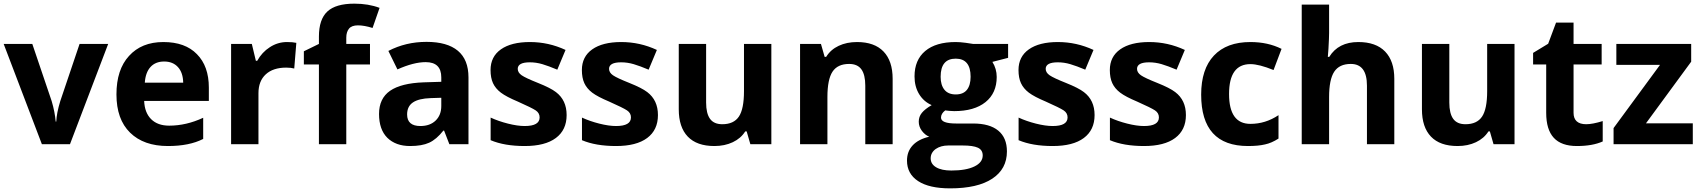

<svg xmlns="http://www.w3.org/2000/svg" viewBox="-20 -785 9263 1045"><path d="M360.8 0H208L0 -545.9H155.8L261.2 -234.9Q278.8 -175.3 283.2 -123H286.1Q288.1 -169.4 308.1 -234.9L413.1 -545.9H568.8Z M1085.9 -28.8Q1010.7 9.8 894 9.8Q762.2 9.8 688 -63Q613.8 -135.7 613.8 -271Q613.8 -406.2 682.1 -480.5Q750.5 -556.2 869.1 -556.2Q987.8 -556.2 1051.8 -490.2Q1116.7 -424.8 1116.7 -308.1V-235.8H764.6Q767.1 -171.9 802.5 -136.5Q837.9 -101.1 900.9 -101.1Q993.7 -101.1 1085.9 -144ZM768.1 -335H977.1Q976.1 -389.6 948.5 -419.9Q920.9 -450.2 873.5 -450.2Q826.2 -450.2 799.1 -420.4Q772 -390.6 768.1 -335Z M1542.5 -556.2Q1573.2 -556.2 1592.8 -551.8L1581.5 -412.1Q1564 -417 1537.6 -417Q1466.3 -417 1426.5 -380.4Q1386.7 -343.8 1386.7 -277.8V0H1237.8V-545.9H1350.6L1372.6 -454.1H1379.9Q1406.2 -501 1448.2 -527.8Q1491.2 -556.2 1542.5 -556.2Z M1715.8 -585.9Q1715.8 -679.7 1761.7 -722.4Q1807.6 -765.1 1908.7 -765.1Q1985.4 -765.1 2045.9 -742.2L2007.8 -632.8Q1962.4 -647 1928.2 -647Q1894 -647 1879.4 -628.9Q1864.7 -610.8 1864.7 -580.1V-545.9H1993.7V-434.1H1864.7V0H1715.8V-434.1H1633.8V-505.9L1715.8 -545.9Z M2093.8 -507.8Q2188.5 -557.1 2301.3 -557.1Q2414.1 -557.1 2471.9 -508.8Q2529.8 -460.4 2529.8 -363.8V0H2425.8L2397 -74.2H2393.1Q2355.5 -26.4 2315.9 -8.3Q2276.4 9.8 2211.9 9.8Q2133.8 9.8 2087.9 -35.2Q2043 -80.1 2043 -164.6Q2043 -249 2103 -290.8Q2163.1 -332.5 2287.1 -336.9L2381.8 -339.8V-363.8Q2381.8 -446.8 2296.9 -446.8Q2231.4 -446.8 2143.1 -407.2ZM2195.8 -162.1Q2195.8 -99.1 2268.1 -99.1Q2320.3 -99.1 2351.1 -128.9Q2381.8 -158.7 2381.8 -208V-252.9L2324.2 -251Q2259.3 -249 2227.5 -227.5Q2195.8 -206.1 2195.8 -162.1Z M2835.9 -99.1Q2917 -99.1 2917 -146Q2917 -169.9 2895.8 -184.1Q2874.5 -198.2 2798.8 -231.9Q2735.8 -258.3 2706.1 -280.8Q2676.8 -303.2 2663.3 -332.3Q2649.9 -361.3 2649.9 -403.8Q2649.9 -476.6 2706.3 -516.4Q2762.7 -556.2 2864.3 -556.2Q2965.8 -556.2 3058.1 -513.2L3013.2 -405.8Q2965.8 -425.8 2931.9 -435.8Q2897.9 -445.8 2863.8 -445.8Q2797.9 -445.8 2797.9 -410.2Q2797.9 -390.1 2819.3 -375.2Q2840.8 -360.4 2908.4 -333.5Q2976.1 -306.6 3005.9 -283.7Q3064 -239.7 3064 -158.7Q3064 -77.6 3005.4 -33.9Q2946.8 9.8 2835.9 9.8Q2725.1 9.8 2650.4 -22V-145Q2692.4 -125.5 2744.4 -112.3Q2796.4 -99.1 2835.9 -99.1Z M3333 -99.1Q3414.1 -99.1 3414.1 -146Q3414.1 -169.9 3392.8 -184.1Q3371.6 -198.2 3295.9 -231.9Q3232.9 -258.3 3203.1 -280.8Q3173.8 -303.2 3160.4 -332.3Q3147 -361.3 3147 -403.8Q3147 -476.6 3203.4 -516.4Q3259.8 -556.2 3361.3 -556.2Q3462.9 -556.2 3555.2 -513.2L3510.3 -405.8Q3462.9 -425.8 3429 -435.8Q3395 -445.8 3360.8 -445.8Q3294.9 -445.8 3294.9 -410.2Q3294.9 -390.1 3316.4 -375.2Q3337.9 -360.4 3405.5 -333.5Q3473.1 -306.6 3502.9 -283.7Q3561 -239.7 3561 -158.7Q3561 -77.6 3502.4 -33.9Q3443.8 9.8 3333 9.8Q3222.2 9.8 3147.5 -22V-145Q3189.5 -125.5 3241.5 -112.3Q3293.5 -99.1 3333 -99.1Z M4178.2 0H4064L4043.9 -69.8H4036.1Q4012.2 -31.7 3968.3 -11Q3924.3 9.8 3868.2 9.8Q3772.5 9.8 3723.4 -41.5Q3674.3 -92.8 3674.3 -189.9V-545.9H3823.2V-227.1Q3823.2 -167.5 3844.5 -138.2Q3865.7 -108.9 3911.1 -108.9Q3973.6 -108.9 4001.5 -150.4Q4029.3 -191.9 4029.3 -289.1V-545.9H4178.2Z M4644.5 -556.2Q4739.3 -556.2 4788.8 -504.6Q4838.4 -453.1 4838.4 -356V0H4689.5V-318.8Q4689.5 -378.4 4668.2 -407.7Q4647 -437 4601.6 -437Q4539.1 -437 4511.2 -395Q4483.4 -353 4483.4 -256.8V0H4334.5V-545.9H4448.2L4468.3 -475.6H4476.6Q4501 -515.1 4544.7 -535.6Q4588.4 -556.2 4644.5 -556.2Z M5183.6 -112.8H5276.4Q5366.2 -112.8 5413.3 -74Q5460.4 -35.2 5460.4 39.1Q5460.4 134.8 5380.6 187.5Q5300.8 240.2 5151.4 240.2Q5037.6 240.2 4977.1 200.7Q4916.5 161.1 4916.5 88.9Q4916.5 39.6 4947.3 6.3Q4978 -26.9 5037.6 -41Q5015.1 -49.8 4997.6 -72.8Q4980.5 -95.7 4980.5 -122.8Q4980.5 -149.9 4997.3 -170.7Q5014.2 -191.4 5050.8 -212.9Q5007.3 -231.9 4982.4 -272.9Q4957.5 -314 4957.5 -369.1Q4957.5 -458.5 5015.6 -507.3Q5073.7 -556.2 5181.6 -556.2Q5204.6 -556.2 5236.1 -552Q5267.6 -547.9 5276.4 -545.9H5466.8V-470.2L5381.3 -448.2Q5404.8 -410.6 5404.8 -366.2Q5404.8 -278.3 5343.8 -229.2Q5282.7 -180.2 5173.3 -180.2L5146.5 -181.6L5124.5 -184.1Q5101.6 -166.5 5101.6 -145Q5101.6 -112.8 5183.6 -112.8ZM5181.6 -465.8Q5099.6 -465.8 5099.6 -367.2Q5099.6 -321.8 5120.4 -296.4Q5141.1 -271 5181.9 -271Q5222.7 -271 5242.7 -296.1Q5262.7 -321.3 5262.7 -367.2Q5262.7 -465.8 5181.6 -465.8ZM5218.8 6.8H5141.6Q5100.6 6.8 5072.8 25.9Q5045.4 45.9 5045.4 76.9Q5045.4 107.9 5075.2 125.5Q5105 143.1 5157.7 143.1Q5237.8 143.1 5283.2 121.1Q5328.6 99.1 5328.6 61Q5328.6 31.2 5302.5 19Q5276.4 6.8 5218.8 6.8Z M5709.5 -99.1Q5790.5 -99.1 5790.5 -146Q5790.5 -169.9 5769.3 -184.1Q5748 -198.2 5672.4 -231.9Q5609.4 -258.3 5579.6 -280.8Q5550.3 -303.2 5536.9 -332.3Q5523.4 -361.3 5523.4 -403.8Q5523.4 -476.6 5579.8 -516.4Q5636.2 -556.2 5737.8 -556.2Q5839.4 -556.2 5931.6 -513.2L5886.7 -405.8Q5839.4 -425.8 5805.4 -435.8Q5771.5 -445.8 5737.3 -445.8Q5671.4 -445.8 5671.4 -410.2Q5671.4 -390.1 5692.9 -375.2Q5714.4 -360.4 5782 -333.5Q5849.6 -306.6 5879.4 -283.7Q5937.5 -239.7 5937.5 -158.7Q5937.5 -77.6 5878.9 -33.9Q5820.3 9.8 5709.5 9.8Q5598.6 9.8 5523.9 -22V-145Q5565.9 -125.5 5617.9 -112.3Q5669.9 -99.1 5709.5 -99.1Z M6206.5 -99.1Q6287.6 -99.1 6287.6 -146Q6287.6 -169.9 6266.4 -184.1Q6245.1 -198.2 6169.4 -231.9Q6106.4 -258.3 6076.7 -280.8Q6047.4 -303.2 6033.9 -332.3Q6020.5 -361.3 6020.5 -403.8Q6020.5 -476.6 6076.9 -516.4Q6133.3 -556.2 6234.9 -556.2Q6336.4 -556.2 6428.7 -513.2L6383.8 -405.8Q6336.4 -425.8 6302.5 -435.8Q6268.6 -445.8 6234.4 -445.8Q6168.5 -445.8 6168.5 -410.2Q6168.5 -390.1 6189.9 -375.2Q6211.4 -360.4 6279.1 -333.5Q6346.7 -306.6 6376.5 -283.7Q6434.6 -239.7 6434.6 -158.7Q6434.6 -77.6 6376 -33.9Q6317.4 9.8 6206.5 9.8Q6095.7 9.8 6021 -22V-145Q6063 -125.5 6115 -112.3Q6167 -99.1 6206.5 -99.1Z M6772.5 9.8Q6517.6 9.8 6517.6 -270Q6517.6 -408.7 6586.9 -482.4Q6656.2 -556.2 6785.6 -556.2Q6880.9 -556.2 6955.1 -519L6911.6 -403.8Q6832.5 -436 6785.6 -436Q6669.4 -436 6669.4 -273.4Q6669.4 -110.8 6785.6 -110.8Q6867.7 -110.8 6938.5 -158.2V-30.8Q6900.4 -6.3 6865.2 1Q6828.6 9.8 6772.5 9.8Z M7213.9 -759.8V-605Q7213.9 -582 7210.4 -520L7207 -475.6H7214.8Q7264.6 -556.2 7373 -556.2Q7468.8 -556.2 7518.8 -504.4Q7568.8 -452.6 7568.8 -356V0H7419.9V-318.8Q7419.9 -437 7332 -437Q7269.5 -437 7241.7 -394.5Q7213.9 -352.1 7213.9 -256.8V0H7064.9V-759.8Z M8223.1 0H8108.9L8088.9 -69.8H8081.1Q8057.1 -31.7 8013.2 -11Q7969.2 9.8 7913.1 9.8Q7817.4 9.8 7768.3 -41.5Q7719.2 -92.8 7719.2 -189.9V-545.9H7868.2V-227.1Q7868.2 -167.5 7889.4 -138.2Q7910.6 -108.9 7956.1 -108.9Q8018.6 -108.9 8046.4 -150.4Q8074.2 -191.9 8074.2 -289.1V-545.9H8223.1Z M8544.4 -545.9H8697.3V-434.1H8544.4V-170.9Q8544.4 -140.1 8561.8 -124.5Q8579.1 -108.9 8613.3 -108.9Q8647.5 -108.9 8703.1 -126V-15.1Q8647.5 9.8 8562.7 9.8Q8478 9.8 8436.8 -34.9Q8395.5 -79.6 8395.5 -170.9V-434.1H8324.2V-497.1L8406.2 -546.9L8449.2 -662.1H8544.4Z M9193.4 -113.8V0H8762.2V-87.9L9015.1 -432.1H8777.3V-545.9H9184.6V-449.2L8938.5 -113.8Z"/></svg>

Font: Open Sans Hebrew
Style: Bold
Weight: 700
Foundry: Ascender Corporation, Yanek Iontef
Version: Version 2.001;PS 002.001;hotconv 1.0.70;makeotf.lib2.5.58329